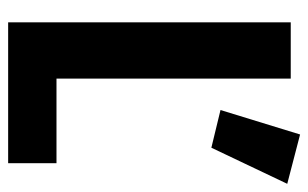

<svg xmlns="http://www.w3.org/2000/svg" viewBox="-166 -608 774 483"><g transform="rotate(90 221.5 -367.0)"><path d="M36.6 0H391.1V-121.6H178.2V-710.9H36.6ZM257.3 -534.2 352.1 -511.2 442.9 -702.1 318.8 -734.4Z"/></g></svg>

Font: Roboto Flex Super Cond Bold
Style: Regular
Weight: 700
Width: 3
Designer: Berlow after Robertson
Foundry: Google
Version: Version 3.000